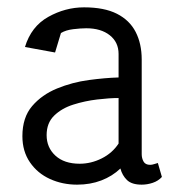

<svg xmlns="http://www.w3.org/2000/svg" viewBox="-20 -499 488 523"><path d="M190 4Q150 4 116 -11.5Q82 -27 61.5 -57Q41 -87 41 -128Q41 -179 67.5 -210Q94 -241 135.5 -258Q177 -275 222 -281Q267 -287 303 -288V-352Q303 -384 279 -403Q255 -422 215 -422Q200 -422 179.5 -419.5Q159 -417 146 -409L130 -356L48 -371Q65 -427 111.5 -453Q158 -479 209 -479Q264 -479 298.5 -461.5Q333 -444 349.5 -412Q366 -380 366 -337V-79Q366 -68 371 -59Q376 -50 389 -50Q394 -50 400 -52Q406 -54 410 -55L421 -17Q411 -6 396 -1Q381 4 366 4Q339 4 326 -8.5Q313 -21 308 -40Q286 -19 256 -7.5Q226 4 190 4ZM197 -53Q228 -53 257 -67.5Q286 -82 303 -108V-232Q278 -232 244.5 -228Q211 -224 179.5 -214Q148 -204 127.5 -184Q107 -164 107 -131Q107 -97 131 -75Q155 -53 197 -53Z"/></svg>

Font: Kreon Light Light
Style: Regular
Weight: 300
Version: Version 2.002